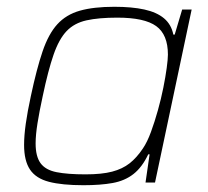

<svg xmlns="http://www.w3.org/2000/svg" viewBox="-20 -538 614 566"><path d="M226 8Q163 8 124.5 -2Q86 -12 68.5 -38Q51 -64 51 -111Q51 -138 56 -173.5Q61 -209 71 -255Q88 -335 105.5 -386.5Q123 -438 149 -466.5Q175 -495 215.5 -506.5Q256 -518 317 -518Q369 -518 405.5 -510Q442 -502 463.5 -484Q485 -466 491 -436H495L517 -510H545L437 0H409L421 -83H417Q399 -45 373.5 -25Q348 -5 312 1.5Q276 8 226 8ZM232 -24Q280 -24 310.5 -32Q341 -40 362 -56.5Q383 -73 401 -100Q414 -119 425 -149Q436 -179 445.5 -213Q455 -247 461.5 -279.5Q468 -312 471.5 -338Q475 -364 475 -377Q475 -436 440.5 -461Q406 -486 326 -486Q271 -486 235 -478Q199 -470 176.5 -446.5Q154 -423 138 -377Q122 -331 106 -255Q96 -209 90.5 -174.5Q85 -140 85 -115Q85 -77 99.5 -57Q114 -37 146.5 -30.5Q179 -24 232 -24Z"/></svg>

Font: Saira Thin Thin
Style: Italic
Weight: 250
Italic angle: -12°
Version: Version 1.101